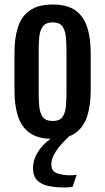

<svg xmlns="http://www.w3.org/2000/svg" viewBox="-20 -606 465 849"><path d="M213 8Q149 8 112 -18Q75 -44 59.5 -92Q44 -140 44 -205V-373Q44 -438 59.5 -486Q75 -534 112 -560Q149 -586 213 -586Q277 -586 313.5 -560Q350 -534 365.5 -486Q381 -438 381 -373V-205Q381 -140 365.5 -92Q350 -44 313.5 -18Q277 8 213 8ZM213 -71Q244 -71 256.5 -89Q269 -107 271.5 -136.5Q274 -166 274 -198V-379Q274 -412 271.5 -441Q269 -470 256.5 -488.5Q244 -507 213 -507Q182 -507 169 -488.5Q156 -470 153.5 -441Q151 -412 151 -379V-198Q151 -166 153.5 -136.5Q156 -107 169 -89Q182 -71 213 -71ZM265 223Q229 223 197 217Q165 211 145.5 192.5Q126 174 126 137Q126 104 143 74Q160 44 185.5 22Q211 0 237 -8H291Q273 8 253.5 29.5Q234 51 220.5 74.5Q207 98 207 121Q207 152 233 160.5Q259 169 287 169Q295 169 303.5 168.5Q312 168 319 167L301 220Q285 223 265 223Z"/></svg>

Font: Oswald
Style: Regular
Weight: 400
Designer: Vernon Adams
Foundry: Vernon Adams
Version: Version 4.103; ttfautohint (v1.8.3)